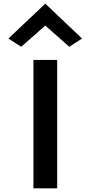

<svg xmlns="http://www.w3.org/2000/svg" viewBox="-20 -1031 497 1051"><path d="M26 -820 96 -775 228 -891 359 -775 429 -820 228 -1011ZM293 0V-703H163V0Z"/></svg>

Font: Bluebird
Style: Regular
Weight: 400
Designer: Jasper
Foundry: Cannot Into Space Fonts
Version: Version 0.98